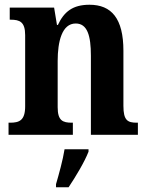

<svg xmlns="http://www.w3.org/2000/svg" viewBox="-20 -568 623 809"><path d="M16 0H287V-51H283C245 -51 223 -59 223 -116V-311C223 -393 241 -469 299 -469C348 -469 363 -418 363 -333V0H561V-51H557C518 -51 500 -60 500 -122V-354C500 -490 450 -548 357 -548C287 -548 250 -519 224 -463H220L208 -536H21V-485H25C63 -485 86 -476 86 -420V-120C86 -60 61 -51 22 -51H16ZM216 208V221H269C298 178 337 113 353 71V61H252C245 106 228 167 216 208Z"/></svg>

Font: Noto Serif Myanmar Condensed
Style: Bold
Weight: 700
Width: 3
Designer: Ben Mitchell and the Monotype Design Team
Foundry: Monotype Imaging Inc.
Version: Version 2.106